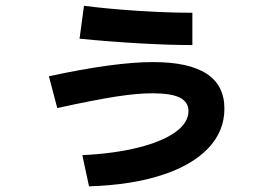

<svg xmlns="http://www.w3.org/2000/svg" viewBox="-20 -617 978 673"><path d="M640.6 -227.5Q640.6 -259.3 610.4 -274.7Q580.1 -290 514.6 -290Q460.4 -290 385.3 -278.3Q310.1 -266.6 180.7 -238.3L151.4 -349.6Q380.9 -399.4 516.6 -399.4Q766.6 -399.4 766.6 -236.3Q766.6 -156.7 709.5 -96.9Q652.3 -37.1 545.4 -2.7Q438.5 31.7 292 36.1L268.6 -73.2Q380.9 -78.6 465.1 -99.9Q549.3 -121.1 595 -154.1Q640.6 -187 640.6 -227.5ZM258.8 -481.4 274.4 -596.7Q357.9 -585.9 462.4 -579.1Q566.9 -572.3 654.3 -572.3V-459Q574.7 -459 467.8 -465.1Q360.8 -471.2 258.8 -481.4Z"/></svg>

Font: Pretendard JP
Style: Bold
Weight: 700
Designer: Base glyphs from Inter by Rasmus Andersson; Hangeul glyphs from Noto Sans CJK(Source Han Sans) by Jang Soo-young and Kan
Foundry: Kil Hyung-jin
Version: Version 1.309